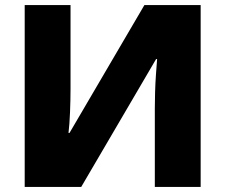

<svg xmlns="http://www.w3.org/2000/svg" viewBox="-20 -734 885 754"><path d="M77 -714H257V-387Q257 -343 255 -293.5Q253 -244 249 -212H253L547 -714H768V0H588V-309Q588 -336 589 -371.5Q590 -407 592.5 -442Q595 -477 597 -502H593L299 0H77Z"/></svg>

Font: Noto Sans Black
Style: Regular
Weight: 900
Designer: Monotype Design Team
Foundry: Monotype Imaging Inc.
Version: Version 2.007